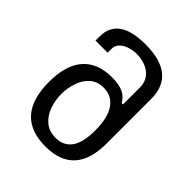

<svg xmlns="http://www.w3.org/2000/svg" viewBox="-209 -890 1020 1020"><g transform="rotate(45 301.0 -380.0)"><path d="M300.8 0Q71.3 0 71.3 -256.3Q71.3 -383.3 127.7 -447Q184.1 -510.7 292 -510.7Q343.3 -510.7 375 -496.1Q406.7 -481.4 424.3 -449.7H434.1V-575.7Q434.1 -616.2 413.8 -641.8Q393.6 -667.5 362.3 -679.4Q331.1 -691.4 297.9 -691.4Q268.6 -691.4 241.9 -682.6Q215.3 -673.8 198.7 -657Q182.1 -640.1 182.1 -616.7V-586.4H90.8V-616.7Q90.8 -760.3 293.5 -760.3Q519.5 -760.3 519.5 -575.7V-241.7Q519.5 0 300.8 0ZM306.6 -70.8Q365.7 -70.8 396.7 -114Q427.7 -157.2 427.7 -247.1Q427.7 -342.8 394 -391.6Q360.4 -440.4 299.3 -440.4Q252 -440.4 221.9 -413.8Q191.9 -387.2 177.5 -345.2Q163.1 -303.2 163.1 -257.3Q163.1 -210.9 178.2 -168Q193.4 -125 225.1 -97.9Q256.8 -70.8 306.6 -70.8Z"/></g></svg>

Font: Vazir Code Hack
Style: Code-Hack
Weight: 400
Foundry: DejaVu fonts team - Redesigned by Saber Rastikerdar
Version: Version 1.1.2